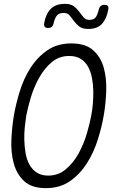

<svg xmlns="http://www.w3.org/2000/svg" viewBox="-20 -965 640 995"><path d="M230 -55Q283 -55 322.5 -89Q362 -123 388.5 -172Q415 -221 430.5 -274.5Q446 -328 453 -367Q458 -392 461 -425Q464 -458 463.5 -492Q463 -526 457 -559Q451 -592 437 -618Q423 -644 399 -659.5Q375 -675 339 -675Q285 -675 246 -641Q207 -607 180.5 -558Q154 -509 138.5 -456Q123 -403 116 -365Q112 -340 108.5 -307Q105 -274 106 -239.5Q107 -205 112.5 -172Q118 -139 132 -113Q146 -87 170 -71Q194 -55 230 -55ZM218 10Q144 10 105 -26.5Q66 -63 51 -119Q36 -175 39 -241Q42 -307 52 -367Q62 -425 82 -490.5Q102 -556 137 -611.5Q172 -667 224 -703.5Q276 -740 350 -740Q424 -740 463.5 -704Q503 -668 518 -613Q533 -558 530.5 -492.5Q528 -427 518 -369Q508 -309 487 -242Q466 -175 430.5 -119Q395 -63 343 -26.5Q291 10 218 10ZM258 -844Q255 -832 248.5 -826Q242 -820 229 -820Q217 -820 212 -826Q207 -832 209 -845Q217 -892 242.5 -918.5Q268 -945 317 -945Q347 -945 363.5 -932Q380 -919 391.5 -903Q403 -887 413.5 -874.5Q424 -862 443 -862Q469 -862 478.5 -879Q488 -896 492 -916Q495 -928 502 -934Q509 -940 521 -940Q534 -940 539 -934Q544 -928 541 -915Q533 -869 509 -842Q485 -815 437 -815Q407 -815 390.5 -828Q374 -841 362.5 -857Q351 -873 340.5 -885.5Q330 -898 310 -898Q283 -898 272.5 -881.5Q262 -865 258 -844Z"/></svg>

Font: Maple Mono ExtraLight
Style: Italic
Weight: 275
Italic angle: -10°
Monospace: yes
Designer: subframe7536
Version: Version 7.000